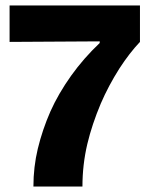

<svg xmlns="http://www.w3.org/2000/svg" viewBox="-20 -681 544 701"><path d="M102 0Q102 -71 118 -138Q135 -208 164 -274Q193 -339 240 -405Q285 -468 344 -524V-530L15 -528V-661H491V-528Q453 -488 416 -431Q376 -368 348 -303Q316 -227 299 -156Q281 -80 281 0Z"/></svg>

Font: Bricolage Grotesque 36pt ExtraBold
Style: Regular
Weight: 800
Designer: Mathieu Triay
Foundry: Atelier Triay
Version: Version 1.000;gftools[0.9.30]